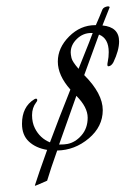

<svg xmlns="http://www.w3.org/2000/svg" viewBox="-20 -541 399 611"><path d="M204 -256Q164 -301 164 -345Q164 -389 200 -425Q236 -461 283 -461H285Q297 -488 306 -511Q310 -519 324 -521Q329 -520 329 -518L306 -460Q359 -455 359 -409Q359 -381 341 -343Q334 -330 324 -330Q320 -331 323 -345Q326 -359 326 -375Q326 -419 295 -431L248 -302Q307 -243 307 -190.5Q307 -138 262.5 -100.5Q218 -63 162 -62Q141 -3 130 34Q94 50 92.5 50Q91 50 91 49Q102 14 130 -64Q94 -70 72 -90.5Q50 -111 50 -147Q50 -201 89 -225Q96 -229 98 -225Q100 -221 95 -215Q82 -198 82 -174.5Q82 -151 91 -133Q107 -101 139 -88Q166 -161 204 -256ZM223 -236 168 -81Q186 -81 195 -83Q220 -88 239.5 -110.5Q259 -133 259 -166.5Q259 -200 223 -236ZM270 -436Q244 -436 224.5 -417Q205 -398 205 -374Q205 -368 207.5 -356.5Q210 -345 230 -322Q275 -434 275 -436Q273 -436 270 -436Z"/></svg>

Font: Italianno
Style: Regular
Weight: 400
Designer: Robert E. Leuschke
Foundry: Robert E. Leuschke
Version: Version 1.003